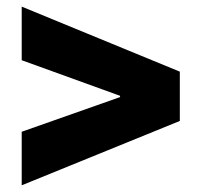

<svg xmlns="http://www.w3.org/2000/svg" viewBox="-20 -596 602 574"><path d="M44.9 -42V-202.1L338.9 -305.7V-309.6L44.9 -416V-576.2L517.6 -381.8V-234.4Z"/></svg>

Font: Reddit Mono Black
Style: Regular
Weight: 900
Monospace: yes
Designer: Stephen Hutchings
Foundry: Reddit
Version: Version 1.014